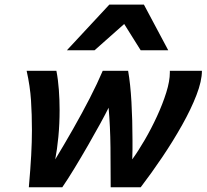

<svg xmlns="http://www.w3.org/2000/svg" viewBox="-20 -793 875 813"><path d="M415 -493.2H522.5Q532.2 -438.5 536.6 -361.1Q541 -283.7 541 -200.7Q541 -180.2 541 -159.4Q541 -138.7 540 -118.2Q565.4 -153.3 593.3 -201.2Q621.1 -249 645 -301Q668.9 -353 684.1 -401.4Q699.2 -449.7 699.2 -485.8V-493.2H835Q835 -450.2 812 -390.6Q789.1 -331.1 751.2 -263.7Q713.4 -196.3 667.5 -128.2Q621.6 -60.1 575.7 0H448.7Q448.7 -77.6 447.8 -168.2Q446.8 -258.8 439.9 -336.9Q428.2 -313 405 -270.5Q381.8 -228 353 -178Q324.2 -127.9 295.4 -80.6Q266.6 -33.2 243.7 0H102.1Q108.9 -77.1 112.1 -135.5Q115.2 -193.8 115.2 -241.2Q115.2 -308.6 111.3 -368.2Q107.4 -427.7 92.8 -493.2H218.8Q226.1 -456.1 229.2 -413.1Q232.4 -370.1 232.4 -326.7Q232.4 -268.1 227.1 -213.1Q221.7 -158.2 213.9 -118.2Q251.5 -180.2 289.3 -246.6Q327.1 -313 359.9 -376.7Q392.6 -440.4 415 -493.2ZM692.4 -580.1H575.7L505.9 -691.4L380.4 -580.1H263.2L442.9 -773.4H589.4Z"/></svg>

Font: Andika
Style: Bold Italic
Weight: 700
Italic angle: -14°
Designer: Victor Gaultney, Annie Olsen, Julie Remington, Don Collingsworth, Eric Hays, Becca Hirsbrunner
Foundry: SIL International
Version: Version 6.101